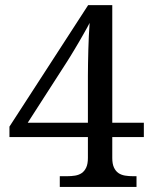

<svg xmlns="http://www.w3.org/2000/svg" viewBox="-20 -734 599 754"><path d="M420.9 -195.8V-113.8Q420.9 -90.3 427.5 -76.2Q434.1 -62 445.1 -54.4Q456.1 -46.9 471.2 -44.4Q486.3 -42 502.9 -42H516.1V0H214.8V-42H243.2Q260.3 -42 275.1 -44.4Q290 -46.9 301 -54.4Q312 -62 318.6 -76.2Q325.2 -90.3 325.2 -113.8V-195.8H17.1V-236.8L326.2 -713.9H420.9V-252H544.9V-195.8ZM325.2 -437Q325.2 -459 325.7 -485.4Q326.2 -511.7 326.9 -539.1Q327.6 -566.4 328.9 -593.5Q330.1 -620.6 332 -644Q328.6 -637.2 322.3 -625.7Q315.9 -614.3 307.9 -600.1Q299.8 -585.9 290.8 -570.3Q281.7 -554.7 272.7 -539.8Q263.7 -524.9 255.9 -512Q248 -499 242.2 -490.2L88.9 -252H325.2Z"/></svg>

Font: Noto Serif Khmer
Style: Regular
Weight: 300
Designer: Danh Hong
Foundry: Danh Hong
Version: Version 1.00 June 24, 2012, initial release